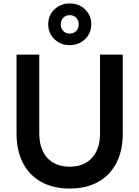

<svg xmlns="http://www.w3.org/2000/svg" viewBox="-20 -1082 809 1115"><path d="M76 -307V-765H208V-309Q208 -216 255 -165Q302 -114 385 -114Q467 -114 514 -165Q561 -216 561 -309V-765H693V-307Q693 -207 655.5 -135Q618 -63 549 -25Q480 13 385 13Q290 13 220.5 -25Q151 -63 113.5 -135Q76 -207 76 -307ZM260 -941Q260 -993 296 -1027.5Q332 -1062 385 -1062Q438 -1062 474 -1027.5Q510 -993 510 -941Q510 -889 474 -854.5Q438 -820 385 -820Q332 -820 296 -854.5Q260 -889 260 -941ZM385 -887Q408 -887 422.5 -902Q437 -917 437 -941Q437 -964 422.5 -979Q408 -994 385 -994Q362 -994 347.5 -979Q333 -964 333 -941Q333 -917 347.5 -902Q362 -887 385 -887Z"/></svg>

Font: Application Semibold
Style: Regular
Weight: 600
Designer: Wei Huang
Foundry: Wei Huang
Version: Version 0.012